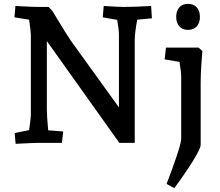

<svg xmlns="http://www.w3.org/2000/svg" viewBox="-20 -741 1142 996"><path d="M56 -51 131 -66Q140 -127 140 -144V-561Q140 -576 131 -639L55 -651L60 -710Q153 -705 175 -705H232L251 -685Q335 -547 346 -532L597 -184V-561Q597 -586 588 -638L513 -651L518 -710Q596 -705 624 -705Q674 -705 764 -710L768 -646L692 -639Q679 -572 679 -531V0H599L223 -528V-174Q223 -140 230 -65L308 -59L301 0H183Q161 0 61 5ZM920 -21V-117V-343Q920 -368 911 -420L834 -433L841 -494H1010L1030 -476Q1027 -447 1024 -397.5Q1021 -348 1021 -313V10Q1021 30 979 97Q937 164 884 235L844 213Q873 139 896.5 69Q920 -1 920 -21ZM894 -653Q894 -684 910 -702.5Q926 -721 955 -721Q984 -721 1000.5 -703Q1017 -685 1017 -653Q1017 -622 1000.5 -604Q984 -586 955 -586Q926 -586 910 -604.5Q894 -623 894 -653Z"/></svg>

Font: Andada Pro SemiBold
Style: Regular
Weight: 600
Designer: Carolina Giovagnoli
Foundry: Huerta Tipografica
Version: Version 3.005